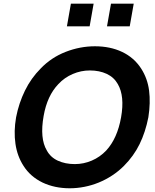

<svg xmlns="http://www.w3.org/2000/svg" viewBox="-20 -1020 850 1056"><path d="M495 -1000 473 -875H348L370 -1000ZM715.5 -1000 693.5 -875H568.5L590.5 -1000ZM109.5 -107.5Q75 -160.5 65 -229Q55 -297.5 68.5 -375Q83.5 -452.5 117.2 -521.5Q151 -590.5 204 -643.5Q261.5 -703.5 340.5 -734.5Q420 -765.5 502 -765.5Q586 -765.5 651.5 -734.5Q717 -703.5 756 -643.5Q791.5 -588.5 800 -521.8Q808.5 -455 796 -375Q780 -293.5 747.8 -227.5Q715.5 -161.5 661.5 -107.5Q631.5 -77.5 596.2 -54.5Q561 -31.5 523 -16Q485 -0.5 444.5 7.5Q404 15.5 363.5 15.5Q280.5 15.5 214 -16Q147 -48.5 109.5 -107.5ZM564.5 -192.5Q625.5 -259 646 -375Q666.5 -491.5 628 -557.5Q607 -595 566.8 -613.8Q526.5 -632.5 474 -632.5Q425.5 -632.5 380 -613Q334.5 -593.5 301 -557.5Q239.5 -493.5 220 -382.5Q198 -258.5 237.5 -192.5Q257.5 -155 298.2 -136.2Q339 -117.5 391.5 -117.5Q440 -117.5 485 -136.8Q530 -156 564.5 -192.5Z"/></svg>

Font: Russisch Sans ExtraBold
Style: Italic
Weight: 800
Width: 4
Italic angle: -10°
Designer: Michael Sharanda (font) & Cristiano Sobral (main changes)
Foundry: Michael Sharanda
Version: Version 2.00;September 8, 2020;FontCreator 13.0.0.2681 64-bi